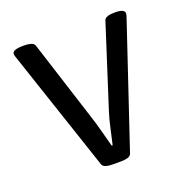

<svg xmlns="http://www.w3.org/2000/svg" viewBox="-101 -618 687 712"><g transform="rotate(-20 242.5 -261.5)"><path d="M427 -525Q464 -525 464 -508Q464 -503 461 -494L300 -14Q297 -5 286 -1.5Q275 2 260 2H225Q210 2 199 -1.5Q188 -5 185 -14L24 -495Q23 -497 22 -501Q21 -505 21 -508Q21 -525 64 -525H69Q84 -525 95 -521.5Q106 -518 109 -509L211 -190Q221 -160 230 -125Q239 -90 246 -65H250Q256 -90 263.5 -125Q271 -160 280 -188L383 -509Q386 -518 397 -521.5Q408 -525 424 -525Z"/></g></svg>

Font: Asap VF Beta
Style: Regular
Weight: 400
Designer: Pablo Cosgaya
Foundry: Pablo Cosgaya
Version: Version 1.007